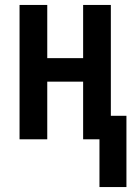

<svg xmlns="http://www.w3.org/2000/svg" viewBox="-20 -563 547 776"><path d="M382 193V0H316V-233H171V0H59V-543H171V-328H316V-543H428V-95H491V193Z"/></svg>

Font: Noto Sans ExtraCondensed SemiBold
Style: Regular
Weight: 600
Width: 2
Designer: Monotype Design Team
Foundry: Monotype Imaging Inc.
Version: Version 2.013; ttfautohint (v1.8.4.7-5d5b)